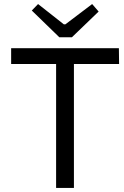

<svg xmlns="http://www.w3.org/2000/svg" viewBox="-20 -928 613 948"><path d="M137 -876 168 -908 295 -808H303L435 -908L467 -871L335 -744H273ZM345 -612V0H257V-612H35V-690H567L568 -612Z"/></svg>

Font: Taylor Sans
Style: Regular
Weight: 400
Italic angle: -8°
Designer: Natanael Gama
Version: Version 1.001 September 8, 2015